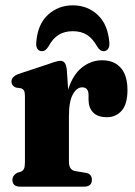

<svg xmlns="http://www.w3.org/2000/svg" viewBox="-20 -700 506 720"><path d="M230.5 -438.5 235.5 -364Q253 -419.5 287.2 -446.8Q321.5 -474 363 -474Q408 -474 433 -445.5Q458 -417 458 -362Q458 -310 436.5 -285.2Q415 -260.5 381 -260.5Q347 -260.5 329.8 -277.8Q312.5 -295 312 -325.5V-344.5Q311.5 -372.5 288 -372.5Q268 -372.5 253.2 -346.2Q238.5 -320 238.5 -265V-93.5Q238.5 -62.5 262 -58.5L301 -52Q324.5 -48.5 324.5 -25.5Q324.5 0 294.5 0H56Q26.5 0 26.5 -25.5Q26.5 -42 44.5 -52L59 -56.5Q66.5 -60 70 -67.2Q73.5 -74.5 73.5 -92V-340Q73.5 -354.5 69.8 -360.5Q66 -366.5 58.5 -369L40 -371.5Q23 -378.5 23 -394Q23 -412.5 49 -422.5L159.5 -459Q194.5 -472 206.5 -472Q216.5 -472 222.5 -464.5Q228.5 -457 230.5 -438.5ZM253 -583Q222.5 -583 200.2 -569.5Q178 -556 161.5 -525.5Q151 -508 137.5 -508Q126 -508 120.2 -517Q114.5 -526 116 -541Q121 -609 159.8 -644.5Q198.5 -680 253 -680Q307.5 -680 346 -644.5Q384.5 -609 390 -541Q391.5 -526 385.5 -517Q379.5 -508 368.5 -508Q355 -508 344.5 -525.5Q328 -555 306.5 -569Q285 -583 253 -583Z"/></svg>

Font: Fraunces 72pt S050
Style: Bold
Weight: 700
Version: Version 1.000; ttfautohint (v1.8.3)